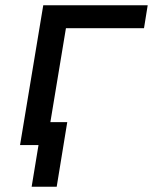

<svg xmlns="http://www.w3.org/2000/svg" viewBox="-20 -550 616 728"><path d="M100 158H195L235 -87H171L230 -443H526L540 -530H144L56 0H126Z"/></svg>

Font: Iosevka Sparkle Medium Oblique
Style: Regular
Weight: 500
Italic angle: -9°
Designer: Belleve Invis
Foundry: Belleve Invis
Version: Version 4.5.0; ttfautohint (v1.8.3)